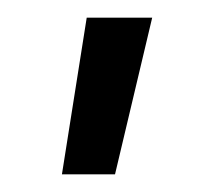

<svg xmlns="http://www.w3.org/2000/svg" viewBox="-20 -77 242 217"><path d="M50 120H110L152 -57H78Z"/></svg>

Font: Kanit Light
Style: Regular
Weight: 300
Designer: Katatrad Team
Foundry: CadsonDemak
Version: Version 1.000;PS 001.000;hotconv 1.0.88;makeotf.lib2.5.64775